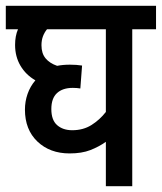

<svg xmlns="http://www.w3.org/2000/svg" viewBox="-20 -642 558 662"><path d="M518 -541H436V0H345V-153Q321 -136 291.5 -124.5Q262 -113 220 -113Q152 -113 109 -154Q66 -195 66 -264Q66 -292 75 -318Q84 -344 102 -365Q69 -384 50.5 -415.5Q32 -447 32 -487Q32 -518 42 -541H0V-622H518ZM157 -266Q157 -228 177 -210.5Q197 -193 229 -193Q267 -193 295.5 -211Q324 -229 345 -256V-541H142Q133 -530 128 -516.5Q123 -503 123 -486Q123 -458 137 -441Q151 -424 177 -415Q197 -419 221 -419Q244 -419 263 -416L257 -337Q251 -338 244.5 -338.5Q238 -339 231 -339Q196 -339 176.5 -321Q157 -303 157 -266Z"/></svg>

Font: Noto Sans Devanagari UI Condensed Medium
Style: Regular
Weight: 500
Width: 3
Designer: Jelle Bosma - Monotype Design Team
Foundry: Monotype Imaging Inc.
Version: Version 2.003